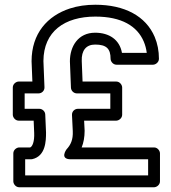

<svg xmlns="http://www.w3.org/2000/svg" viewBox="-20 -765 723 810"><path d="M382.4 -695C493.3 -695 559 -654.6 586.5 -589.7C592.8 -574.9 597 -558.9 599.1 -542H494.5C484.8 -597.6 440.6 -627 381.3 -627C309.8 -627 274.9 -569.6 274.9 -506.5L279.3 -395C279.9 -381.4 291.7 -371 304.3 -371H445.4V-306H308.7C295.6 -306 283 -295.6 283.7 -279.8L287 -212.4C288.8 -174.9 277.9 -153.6 260.7 -135C260.7 -135 229.5 -93 279 -93H604.9V-25H86.2V-93H110.7C112.5 -93 114.9 -93.3 116.2 -93.6C172.7 -106.5 174.2 -170.4 174.2 -205.5L170.9 -282.1C170.3 -295.7 158.3 -306 145.9 -306H84V-371H142.6C155.8 -371 168.2 -381.6 167.6 -397L163.2 -507.5C163.7 -632.2 252.2 -695 382.4 -695ZM381.3 -577C429.6 -577 446.5 -559 446.5 -517C446.5 -506.3 456.4 -492 471.5 -492H625.5C636.2 -492 650.5 -501.9 650.5 -517C650.5 -550 644.6 -580.9 632.6 -609.3C595.1 -697.4 505.3 -745 382.4 -745C343.5 -745 307.7 -739.9 275.1 -729.3C180.3 -698.4 113.2 -624.2 113.2 -506.5L116.6 -421H59C48.3 -421 34 -411.1 34 -396V-281C34 -270.3 43.9 -256 59 -256H122L124.2 -204.5C125.8 -167.1 116.6 -146.6 107.3 -143H61.2C50.5 -143 36.2 -133.1 36.2 -118V0C36.2 10.7 46.1 25 61.2 25H629.9C640.6 25 654.9 15.1 654.9 0V-118C654.9 -128.7 645 -143 629.9 -143H324.5C332.7 -163 337 -186.8 337 -213C337 -213.3 337 -213.8 337 -214.2L334.9 -256H470.4C481.1 -256 495.4 -265.9 495.4 -281V-396C495.4 -406.7 485.5 -421 470.4 -421H328.3L324.9 -507.5C323.1 -552.6 343.7 -577 381.3 -577Z"/></svg>

Font: Asimov
Style: WidOu
Weight: 500
Designer: Google
Version: Version 2.000980; 2014